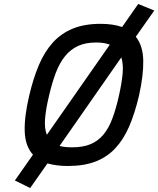

<svg xmlns="http://www.w3.org/2000/svg" viewBox="-20 -825 797 967"><path d="M321 11Q291 11 265.5 7.5Q240 4 219 -2L132 122L55 84L146 -46Q107 -89 104.5 -163Q102 -237 127 -343Q147 -429 175.5 -496.5Q204 -564 246 -610.5Q288 -657 347 -681Q406 -705 486 -705Q518 -705 545 -701Q572 -697 595 -689L676 -805L757 -772L664 -640Q700 -595 701.5 -520.5Q703 -446 680 -343Q659 -254 630.5 -188Q602 -122 560 -77.5Q518 -33 460 -11Q402 11 321 11ZM227 -343Q211 -277 207 -227.5Q203 -178 216 -146L533 -600Q505 -611 465 -611Q411 -611 373 -593.5Q335 -576 307.5 -542Q280 -508 261 -458Q242 -408 227 -343ZM343 -83Q397 -83 435 -98.5Q473 -114 500 -146Q527 -178 545.5 -227Q564 -276 579 -343Q593 -405 597.5 -453Q602 -501 591 -536L280 -90Q305 -83 343 -83Z"/></svg>

Font: Panefresco 600wt
Style: Italic
Weight: 600
Foundry: Campivisivi & Chank Co
Version: Version 1.000